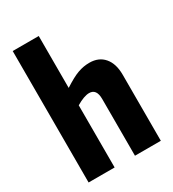

<svg xmlns="http://www.w3.org/2000/svg" viewBox="-193 -915 923 1022"><g transform="rotate(-30 268.0 -404.0)"><path d="M47 -808H207V-489Q235 -507 257 -519Q279 -531 297.5 -537.5Q316 -544 333 -547Q350 -550 369 -550Q426 -550 458.5 -512Q491 -474 491 -406V0H332V-349Q332 -411 287 -411Q256 -411 207 -382V0H47Z"/></g></svg>

Font: Encode Sans Compressed
Style: ExtraBold
Weight: 800
Designer: Pablo Impallari, Andres Torresi
Foundry: Pablo Impallari, Andres Torresi
Version: Version 1.000; ttfautohint (v1.00) -l 8 -r 50 -G 200 -x 14 -